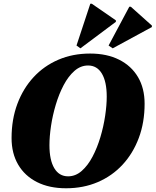

<svg xmlns="http://www.w3.org/2000/svg" viewBox="-20 -993 834 1029"><path d="M334 16Q244 16 178.5 -17Q113 -50 77.5 -110.5Q42 -171 42 -253Q42 -353 73 -436Q104 -519 160 -579.5Q216 -640 293 -673Q370 -706 463 -706Q553 -706 618.5 -673Q684 -640 719.5 -580Q755 -520 755 -437Q755 -337 724 -254Q693 -171 637 -110.5Q581 -50 504 -17Q427 16 334 16ZM345 -48Q385 -48 418 -77Q451 -106 476 -153.5Q501 -201 518 -258Q535 -315 543.5 -372Q552 -429 552 -475Q552 -555 526 -598.5Q500 -642 452 -642Q412 -642 379 -613Q346 -584 321 -536.5Q296 -489 279 -432Q262 -375 253.5 -318.5Q245 -262 245 -215Q245 -135 271 -91.5Q297 -48 345 -48ZM411 -734 390 -749 464 -973H472L601 -884V-876ZM584 -734 562 -749 673 -957H681L794 -856V-848Z"/></svg>

Font: Platypi ExtraBold
Style: Italic
Weight: 800
Italic angle: -13°
Designer: David Sargent
Foundry: Bolt Cutter Type
Version: Version 1.200; ttfautohint (v1.8.4.7-5d5b)